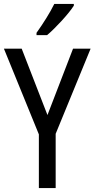

<svg xmlns="http://www.w3.org/2000/svg" viewBox="-20 -963 484 983"><path d="M358 -934V-943H258C236 -898 202 -844 167 -795V-783H221C264 -819 333 -894 358 -934ZM223 -374 91 -714H0L179 -275V0H265V-278L444 -714H354Z"/></svg>

Font: Noto Sans Sinhala UI Condensed
Style: Regular
Weight: 400
Width: 3
Designer: Jelle Bosma - Monotype Design Team
Foundry: Monotype Imaging Inc.
Version: Version 2.006